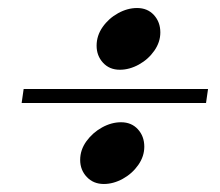

<svg xmlns="http://www.w3.org/2000/svg" viewBox="-20 -559 550 479"><path d="M39 -337H499L494 -302H34ZM239 -100Q213 -100 196.5 -117.5Q180 -135 180 -160Q180 -185 195.5 -206.5Q211 -228 234.5 -241Q258 -254 282 -254Q308 -254 324 -236.5Q340 -219 340 -193Q340 -169 325 -147.5Q310 -126 286.5 -113Q263 -100 239 -100ZM279 -385Q253 -385 237 -402.5Q221 -420 221 -445Q221 -470 236 -491.5Q251 -513 274.5 -526Q298 -539 322 -539Q348 -539 364 -521.5Q380 -504 380 -478Q380 -454 365 -432.5Q350 -411 326.5 -398Q303 -385 279 -385Z"/></svg>

Font: Brygada 1918
Style: Bold Italic
Weight: 700
Italic angle: -8°
Designer: Mateusz Machalski | Borys Kosmynka | Przemek Hoffer
Foundry: NIEPODLEGLA 2018
Version: Version 3.006